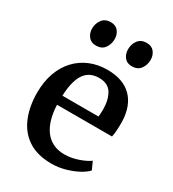

<svg xmlns="http://www.w3.org/2000/svg" viewBox="-194 -903 917 1020"><g transform="rotate(30 264.5 -393.5)"><path d="M283 11Q196.5 11 140.2 -26Q84 -63 56.8 -128.5Q29.5 -194 29.5 -279Q29.5 -346 48.8 -399.8Q68 -453.5 103.2 -491.5Q138.5 -529.5 187 -549.8Q235.5 -570 293.5 -570Q390 -570 442.2 -518Q494.5 -466 497.5 -369.5Q497.5 -338.5 496 -315.5Q494.5 -292.5 490.5 -275H153.5Q155 -228 166 -189.5Q177 -151 197.5 -123.2Q218 -95.5 248.2 -80.8Q278.5 -66 318 -66Q359.5 -66 401.8 -80.8Q444 -95.5 466.5 -112.5L488 -65Q471 -46.5 439 -29.2Q407 -12 366.2 -0.5Q325.5 11 283 11ZM154 -331H375.5Q376.5 -340 377.2 -352Q378 -364 378 -373.5Q378 -434 355 -472.2Q332 -510.5 276 -510.5Q251 -510.5 229.8 -501.8Q208.5 -493 192.2 -472.8Q176 -452.5 166 -417.8Q156 -383 154 -331ZM174 -650.5Q144 -650.5 128 -671Q112 -691.5 112 -719Q112 -750.5 129.8 -774.2Q147.5 -798 182 -798H183Q213 -798 228.8 -777.8Q244.5 -757.5 244.5 -730Q244.5 -698.5 227.2 -674.5Q210 -650.5 175 -650.5ZM394 -650.5Q364 -650.5 348.2 -671Q332.5 -691.5 332.5 -719Q332.5 -750.5 350 -774.2Q367.5 -798 402 -798H403Q433.5 -798 449.2 -777.8Q465 -757.5 465 -730Q465 -698.5 447.5 -674.5Q430 -650.5 395 -650.5Z"/></g></svg>

Font: Merriweather SemiBold
Style: Regular
Weight: 600
Version: Version 2.100